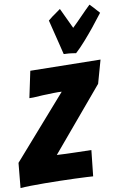

<svg xmlns="http://www.w3.org/2000/svg" viewBox="-65 -1072 683 1107"><g transform="rotate(-5 276.5 -518.5)"><path d="M8 -9 9 -155 293 -542Q276 -542 245 -538.5Q214 -535 182.5 -531Q151 -527 128 -523L104 -521L123 -678L532 -707L506 -569L233 -181Q253 -181 286.5 -183Q320 -185 356 -187Q392 -189 434 -192L431 -40Q422 -40 393 -39Q364 -38 324.5 -36Q285 -34 239 -31Q193 -28 149 -24.5Q105 -21 67.5 -17Q30 -13 8 -9ZM395 -756Q382 -757 371 -757.5Q360 -758 353 -758Q343 -758 337 -757.5Q331 -757 327 -757Q323 -757 323 -758Q314 -784 302.5 -818.5Q291 -853 280 -884Q268 -920 255 -957Q266 -967 277 -978Q288 -987 300 -997.5Q312 -1008 324 -1018L391 -903Q401 -914 415 -931Q429 -948 443.5 -965.5Q458 -983 471.5 -999.5Q485 -1016 496 -1028Q509 -1017 519 -1008Q529 -999 537 -991L553 -976Q526 -933 499 -893Q476 -859 448 -821Q420 -783 395 -756Z"/></g></svg>

Font: Bangers
Style: Regular
Weight: 400
Designer: vernon adams
Foundry: Vernon Adams
Version: Version 2.000